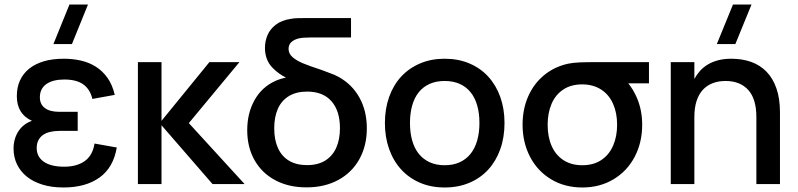

<svg xmlns="http://www.w3.org/2000/svg" viewBox="-20 -815 3534 850"><path d="M298.5 -620H216.5L287.5 -795H369.5ZM261 15Q208.5 15 167.5 2.2Q126.5 -10.5 98.2 -33.5Q70 -56.5 55 -88Q40 -119.5 40 -157.5Q40 -180 46 -200Q52 -220 62.8 -235.8Q73.5 -251.5 88.5 -262.8Q103.5 -274 121.5 -280Q54.5 -310.5 54.5 -389.5Q54.5 -428.5 68.5 -459Q82.5 -489.5 109.2 -511Q136 -532.5 174.5 -543.8Q213 -555 262.5 -555Q302 -555 338.2 -546.8Q374.5 -538.5 404.2 -519.8Q434 -501 455.8 -470.5Q477.5 -440 488 -395L389 -377Q379 -419.5 349 -441.2Q319 -463 264.5 -463Q214 -463 185.2 -442.8Q156.5 -422.5 156.5 -384Q156.5 -353.5 178.5 -336.8Q200.5 -320 242.5 -320H324V-235.5H242.5Q221 -235.5 202.5 -231.2Q184 -227 170.8 -217.8Q157.5 -208.5 150 -194.2Q142.5 -180 142.5 -159.5Q142.5 -121 174 -99Q205.5 -77 264 -77Q320 -77 355 -101.8Q390 -126.5 398.5 -179.5L497 -162Q482 -73 420.5 -29Q359 15 261 15Z M590.5 -540H695V-280L907 -540H1040L816 -270L1063 0H921L695 -260.5V0H590.5Z M1337 14.5Q1258 14.5 1198.8 -17Q1139.5 -48.5 1107 -105.8Q1074.5 -163 1074.5 -238.5Q1074.5 -313.5 1106.5 -371.2Q1138.5 -429 1198.5 -456.5Q1221 -466.5 1246 -471.5Q1213 -488 1187.5 -514Q1153 -548.5 1153 -603Q1153 -632 1164 -658.8Q1175 -685.5 1200.8 -705.5Q1226.5 -725.5 1267.5 -731.5Q1280 -734 1295 -734.5Q1310 -735 1330 -735H1534V-649H1353.5Q1335 -649 1323 -648Q1311 -647 1300.5 -644.5Q1280.5 -639 1269 -627.8Q1257.5 -616.5 1257.5 -598.5Q1257.5 -577.5 1275.2 -562Q1293 -546.5 1321.2 -534.8Q1349.5 -523 1403 -505.5Q1426 -497.5 1441.5 -491Q1461 -484.5 1479 -474.5Q1539 -441.5 1571.5 -382.5Q1604 -323.5 1604 -247Q1604 -170 1571.2 -110.8Q1538.5 -51.5 1478 -18.5Q1417.5 14.5 1337 14.5ZM1339.5 -84Q1387 -84 1419.5 -104Q1452 -124 1468.5 -160.8Q1485 -197.5 1485 -247.5Q1485 -324 1447.5 -366.8Q1410 -409.5 1339.5 -409.5Q1292 -409.5 1259.2 -389.8Q1226.5 -370 1210.2 -333.5Q1194 -297 1194 -247Q1194 -195.5 1210.8 -159Q1227.5 -122.5 1260 -103.2Q1292.5 -84 1339.5 -84Z M1948.5 15Q1888 15 1839.2 -6Q1790.5 -27 1756 -64.8Q1721.5 -102.5 1702.8 -155Q1684 -207.5 1684 -270.5Q1684 -333.5 1702.8 -386Q1721.5 -438.5 1756.2 -476Q1791 -513.5 1839.8 -534.2Q1888.5 -555 1948.5 -555Q2009 -555 2058 -534.2Q2107 -513.5 2141.5 -475.8Q2176 -438 2194.8 -385.8Q2213.5 -333.5 2213.5 -270.5Q2213.5 -207 2194.8 -154.5Q2176 -102 2141.5 -64.2Q2107 -26.5 2058 -5.8Q2009 15 1948.5 15ZM1948.5 -83.5Q1986 -83.5 2014.8 -96.5Q2043.5 -109.5 2063 -133.8Q2082.5 -158 2092.5 -192.8Q2102.5 -227.5 2102.5 -270.5Q2102.5 -314 2092.5 -348.5Q2082.5 -383 2063 -407Q2043.5 -431 2014.8 -443.8Q1986 -456.5 1948.5 -456.5Q1910.5 -456.5 1881.8 -443.5Q1853 -430.5 1833.8 -406.5Q1814.5 -382.5 1804.8 -348Q1795 -313.5 1795 -270.5Q1795 -227 1805 -192.2Q1815 -157.5 1834.5 -133.5Q1854 -109.5 1882.8 -96.5Q1911.5 -83.5 1948.5 -83.5Z M2558 15Q2480 15 2419.8 -21.2Q2359.5 -57.5 2326.5 -121Q2293.5 -184.5 2293.5 -263Q2293.5 -331.5 2318.2 -388Q2343 -444.5 2388.5 -482Q2434 -519.5 2495 -533Q2517 -537.5 2546.2 -538.8Q2575.5 -540 2624.5 -540H2853V-446H2761.5Q2783 -419.5 2798.5 -384.5Q2823 -329 2823 -263Q2823 -184 2789.8 -120.8Q2756.5 -57.5 2696 -21.2Q2635.5 15 2558 15ZM2558 -83.5Q2607.5 -83.5 2642 -106.5Q2676.5 -129.5 2694.2 -170Q2712 -210.5 2712 -263Q2712 -315 2694.2 -355.2Q2676.5 -395.5 2641.8 -418.2Q2607 -441 2558 -441.5Q2507.5 -441.5 2473 -418.2Q2438.5 -395 2421.5 -354.5Q2404.5 -314 2404.5 -263Q2404.5 -209 2422.2 -168.8Q2440 -128.5 2474.5 -106Q2509 -83.5 2558 -83.5Z M3235.5 -620H3153.5L3225 -795H3307ZM3328.5 -297Q3328.5 -377 3292.5 -416.8Q3256.5 -456.5 3192 -456.5Q3160 -456.5 3134.5 -446.5Q3109 -436.5 3091 -416.8Q3073 -397 3063.5 -367Q3054 -337 3054 -297V0H2949.5V-540H3054V-465.5Q3064 -484 3078.2 -500.2Q3092.5 -516.5 3112.5 -528.8Q3132.5 -541 3158.5 -548Q3184.5 -555 3217.5 -555Q3266 -555 3305.8 -540.8Q3345.5 -526.5 3373.8 -497.2Q3402 -468 3417.5 -423.2Q3433 -378.5 3433 -317.5V0H3328.5Z"/></svg>

Font: Vela Sans SemBd
Style: Regular
Weight: 600
Designer: Principal design: Mikhail Sharanda - project Manrope.
Design modification: Ravid Balaliev
Foundry: Mikhail Sharanda
Version: Version 1.001